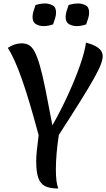

<svg xmlns="http://www.w3.org/2000/svg" viewBox="-20 -1052 610 1103"><path d="M318 -277Q310 -226 305.5 -174Q301 -122 301 -78Q301 -2 315 31Q268 31 240.5 18Q213 5 200.5 -29Q188 -63 188 -126Q188 -150 191 -181.5Q194 -213 202 -275Q149 -474 106.5 -595Q64 -716 25 -777Q63 -803 105 -803Q128 -803 146 -793Q164 -783 179 -755Q194 -727 209 -675Q224 -623 241 -539Q258 -455 281 -332Q331 -420 372 -510Q413 -600 440 -677.5Q467 -755 474 -807Q570 -783 570 -730Q570 -710 558.5 -680Q547 -650 519 -600Q491 -550 442 -471.5Q393 -393 318 -277ZM285 -912Q257 -902 229 -902Q207 -902 187 -913Q167 -924 167 -954Q167 -971 172.5 -988Q178 -1005 184 -1023Q212 -1032 240 -1032Q262 -1032 282 -1021.5Q302 -1011 302 -980Q302 -963 296.5 -946.5Q291 -930 285 -912ZM475 -912Q447 -902 419 -902Q397 -902 377 -913Q357 -924 357 -954Q357 -971 362.5 -988Q368 -1005 374 -1023Q402 -1032 430 -1032Q452 -1032 472 -1021.5Q492 -1011 492 -980Q492 -963 486.5 -946.5Q481 -930 475 -912Z"/></svg>

Font: Merienda Medium
Style: Regular
Weight: 500
Designer: Eduardo Rodriguez Tunni
Foundry: Eduardo Rodriguez Tunni
Version: Version 2.001; ttfautohint (v1.8.4.7-5d5b)